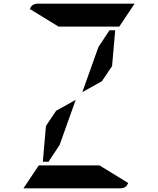

<svg xmlns="http://www.w3.org/2000/svg" viewBox="-20 -1020 856 1040"><path d="M513 -765 573 -856H604L587 -662L532 -580L426 -521ZM303 -235 243 -144H212L229 -338L284 -420L390 -479ZM297 -876 142 -971Q152 -1000 184 -1000H390H514H709L626 -876H587H503H379ZM519 -124 674 -29Q664 0 632 0H426H302H107L190 -124H229H313H437Z"/></svg>

Font: DSEG14 Modern
Style: Bold Italic
Weight: 700
Italic angle: -5°
Designer: Keshikan(Twitter:@keshinomi_88pro)
Version: Version 0.46